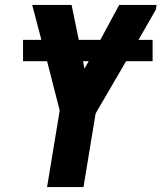

<svg xmlns="http://www.w3.org/2000/svg" viewBox="-20 -755 652 775"><path d="M170 0 221 -309 170 -508H73V-594H147L110 -735H269L298 -594H385L461 -735H612L609 -716L539 -594H596V-508H489L366 -297L317 0ZM321 -478 338 -508H315Z"/></svg>

Font: Iosevka SS04 Heavy Extended
Style: Italic
Weight: 900
Width: 7
Italic angle: -9°
Monospace: yes
Designer: Belleve Invis
Foundry: Belleve Invis
Version: Version 19.0.0; ttfautohint (v1.8.4)